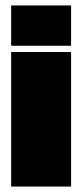

<svg xmlns="http://www.w3.org/2000/svg" viewBox="-20 -685 302 705"><path d="M241 -517H21V-665H241ZM241 0H21V-494H241Z"/></svg>

Font: Blinker Black
Style: Regular
Weight: 900
Designer: Juergen Huber
Foundry: supertype
Version: Version 1.017;hotconv 1.0.117;makeotfexe 2.5.65602